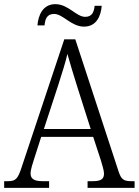

<svg xmlns="http://www.w3.org/2000/svg" viewBox="-21 -903 667 923"><path d="M383 -775C442 -775 464 -825 468 -875H434C431 -848 423 -822 389 -822C345 -822 308 -883 245 -883C185 -883 163 -830 159 -781H193C196 -809 203 -836 239 -836C282 -836 321 -775 383 -775ZM-1 0H215V-32H184C140 -32 126 -45 126 -70C126 -87 137 -121 143 -139L177 -245H427L464 -132C469 -114 479 -84 479 -69C479 -44 467 -32 425 -32H400V0H626V-32H612C573 -32 562 -40 549 -79L341 -714H288L84 -102C65 -43 55 -32 17 -32H-1ZM190 -283 259 -494C276 -548 295 -606 303 -644C314 -603 332 -545 351 -484L415 -283Z"/></svg>

Font: Noto Serif Devanagari SemiCondensed Light
Style: Regular
Weight: 300
Width: 4
Designer: Universal Thirst, Indian Type Foundry and the Monotype Design Team
Foundry: Monotype Imaging Inc.
Version: Version 2.004